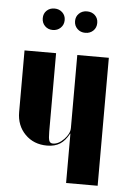

<svg xmlns="http://www.w3.org/2000/svg" viewBox="-50 -703 486 740"><g transform="rotate(5 193.0 -333.0)"><path d="M130.9 -666Q149.4 -666 161.6 -654.3Q173.8 -642.6 173.8 -625Q173.8 -606.9 161.6 -595Q149.4 -583 130.9 -583Q112.8 -583 100.8 -595Q88.9 -606.9 88.9 -625Q88.9 -643.1 100.8 -654.5Q112.8 -666 130.9 -666ZM213.9 -625Q213.9 -642.6 226.1 -654.3Q238.3 -666 256.8 -666Q275.4 -666 287.6 -654.5Q299.8 -643.1 299.8 -625Q299.8 -606.4 287.6 -594.7Q275.4 -583 256.8 -583Q238.3 -583 226.1 -595Q213.9 -606.9 213.9 -625ZM232.9 -190.9Q217.8 -162.6 197.8 -149.9Q177.7 -137.2 147.9 -137.2Q96.2 -137.2 63 -170.9Q29.8 -204.6 29.8 -256.8V-495.1H151.9V-191.9Q151.9 -165.5 155.5 -156.2Q159.2 -147 169.9 -147Q191.4 -147 212.6 -168.9Q233.9 -190.9 233.9 -212.9V-495.1H356V0H233.9V-190.9Z"/></g></svg>

Font: Moniqa Black Display
Style: Regular
Weight: 900
Designer: Rajesh Rajput
Foundry: Rajesh Rajput
Version: Version 1.000